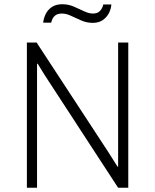

<svg xmlns="http://www.w3.org/2000/svg" viewBox="-20 -887 733 907"><path d="M107 0V-686H153L492 -168L535 -100H538V-686H586V0H538L190 -534L158 -586H155V0ZM184 -780Q186 -800 195.5 -820Q205 -840 224.5 -853.5Q244 -867 274 -867Q303 -867 328.5 -856Q354 -845 377 -834Q400 -823 419 -823Q440 -823 452 -835Q464 -847 468 -866H506Q505 -846 495 -826Q485 -806 466 -792.5Q447 -779 418 -779Q390 -779 364.5 -790Q339 -801 316 -812Q293 -823 272 -823Q250 -823 238 -811.5Q226 -800 222 -780Z"/></svg>

Font: Chivo Medium Thin
Style: Regular
Weight: 250
Version: Version 2.002